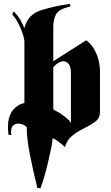

<svg xmlns="http://www.w3.org/2000/svg" viewBox="-20 -743 575 991"><path d="M106 -598Q123 -668 191.5 -690Q260 -712 342 -723V-709Q283 -696 269 -668.5Q255 -641 255 -605V-427L425 -535Q450 -517 466.5 -488Q483 -459 490 -427Q493 -414 494.5 -401.5Q496 -389 496 -377V-165Q496 -135 476.5 -119Q457 -103 430 -89Q423 -86 416.5 -82.5Q410 -79 403 -75Q375 -61 350 -40Q325 -19 315 16Q297 -1 280.5 -13Q264 -25 252 -30Q250 -8 244.5 20Q239 48 232 77Q229 92 225 106.5Q221 121 218 135Q210 166 202 191Q194 216 189 228H173Q150 134 134 53.5Q118 -27 118 -86Q113 -93 102 -98.5Q91 -104 78 -105H74Q60 -105 49 -96.5Q38 -88 37 -65Q37 -61 37.5 -56Q38 -51 39 -46L24 -47Q23 -57 22 -66.5Q21 -76 21 -85Q21 -144 47 -175Q72 -205 106 -211V-528Q106 -539 100.5 -558Q95 -577 86 -598Q78 -617 67.5 -635Q57 -653 46 -665L43 -668L51 -685Q52 -683 53 -682L55 -680Q71 -663 83 -644Q95 -625 106 -597ZM268 -171 286 -161Q303 -150 319 -137.5Q335 -125 346 -109V-370Q346 -396 335.5 -411Q325 -426 308 -427Q296 -427 281 -418Q268 -411 255 -396V-178Q262 -175 268 -171Z"/></svg>

Font: Fette UNZ Fraktur
Style: Regular
Weight: 900
Foundry: UNZ1 Extensions by Catfonts.de
Version: Version 0.000 2012 initial release